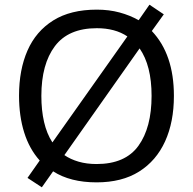

<svg xmlns="http://www.w3.org/2000/svg" viewBox="-20 -766 821 817"><path d="M720 -358Q720 -247 682.5 -164.5Q645 -82 572 -36Q499 10 391 10Q279 10 206 -37L158 31L97 -9L149 -83Q105 -132 83 -202Q61 -272 61 -359Q61 -469 97 -551Q133 -633 206.5 -679Q280 -725 392 -725Q444 -725 488.5 -713Q533 -701 570 -680L616 -746L677 -705L626 -634Q720 -535 720 -358ZM156 -358Q156 -297 167.5 -247Q179 -197 203 -160L522 -611Q470 -646 392 -646Q271 -646 213.5 -569.5Q156 -493 156 -358ZM625 -358Q625 -487 574 -560L254 -106Q280 -88 314.5 -78Q349 -68 391 -68Q513 -68 569 -145.5Q625 -223 625 -358Z"/></svg>

Font: RS Noto Sans
Style: Regular
Weight: 400
Designer: Monotype Design Team
Foundry: Monotype Imaging Inc.
Version: Version 3.10